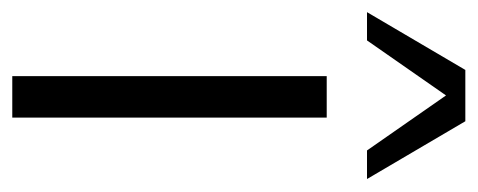

<svg xmlns="http://www.w3.org/2000/svg" viewBox="-280 -512 760 305"><g transform="rotate(90 99.5 -360.0)"><path d="M68.4 0V-499.5H134.3V0ZM-33.2 -563.5 58.6 -719.7H140.1L231.9 -563.5H186.5L99.1 -689L11.7 -563.5Z"/></g></svg>

Font: Pontano Sans Light
Style: Regular
Weight: 300
Designer: Vernon Adams
Foundry: Vernon Adams
Version: Version 2.001